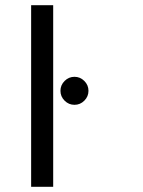

<svg xmlns="http://www.w3.org/2000/svg" viewBox="-20 -720 553 740"><path d="M185 -700V0H100V-700ZM229 -332Q213 -348 213 -370Q213 -392 229 -408Q245 -424 267 -424Q289 -424 305 -408Q321 -392 321 -370Q321 -348 305 -332Q289 -316 267 -316Q245 -316 229 -332Z"/></svg>

Font: Tenor Sans
Style: Regular
Weight: 400
Designer: Denis Masharov
Foundry: Denis Masharov
Version: Version 1.1